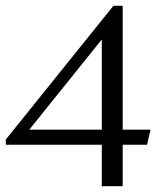

<svg xmlns="http://www.w3.org/2000/svg" viewBox="-22 -642 551 662"><path d="M329 0V-143H-2V-161L369 -622H401V-195H497L485 -143H401V0ZM79 -195H329V-506Z"/></svg>

Font: Ancizar Serif Light
Style: Regular
Weight: 300
Designer: Cesar Puertas, Viviana Monsalve, Julian Moncada, Julian Prieto, Jose Castro, Felipe Aragon, Mariel Hernandez, Sara Alarc
Version: Version 8.100